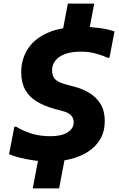

<svg xmlns="http://www.w3.org/2000/svg" viewBox="-20 -880 656 1060"><path d="M315.2 -652.8 354.6 -860H500.2L460.8 -652.8ZM30 -28.9 59.2 -180.4H70Q100 -160.3 148.8 -144.2Q197.6 -128 257.6 -128Q321.1 -128 353.9 -149.8Q386.8 -171.6 386.8 -204Q386.8 -228.2 372.2 -243.3Q357.7 -258.5 328.4 -266L279.6 -279.2Q222 -295.4 181.1 -320.7Q140.2 -346 118.7 -385.2Q97.2 -424.4 97.2 -481.6Q97.2 -553 133.4 -609.6Q169.6 -666.2 243.8 -699.1Q318 -732 431.6 -732Q479.6 -732 528.1 -725.4Q576.5 -718.9 612.2 -706.4L584.4 -561.2H573.6Q550.8 -572.6 511.5 -583.7Q472.3 -594.8 426.4 -594.8Q374.8 -594.8 339.4 -581.7Q304 -568.7 285.8 -545.5Q267.6 -522.4 267.6 -492.4Q267.6 -457.3 285.9 -441Q304.2 -424.7 339.6 -415.2L388.4 -402Q437.2 -389.3 475.4 -365.6Q513.5 -341.9 536 -304.5Q558.4 -267 558.4 -212Q558.4 -154.4 533.7 -112.2Q509 -70 465.8 -42.2Q422.6 -14.5 367 -1.2Q311.4 12 249.6 12Q213.2 12 170.8 6.1Q128.3 0.2 90.4 -9.2Q52.6 -18.6 30 -28.9ZM200.2 -47.2H345.8L306.4 160H160.8Z"/></svg>

Font: Kufam
Style: Italic
Weight: 400
Italic angle: -11°
Designer: Artur Schmal
Foundry: Original Type
Version: Version 1.301; ttfautohint (v1.8.3)